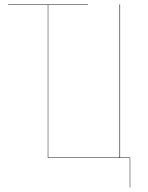

<svg xmlns="http://www.w3.org/2000/svg" viewBox="-20 -700 658 851"><path d="M512.2 -2H557.1V130.9H555.2V0H191.9V-678.2H16.1V-680.2H370.1V-678.2H193.8V-2H509.8V-680.2H512.2Z"/></svg>

Font: Fira Sans Compressed Two
Style: Regular
Weight: 100
Width: 1
Designer: Carrois Corporate & Edenspiekermann AG
Foundry: Carrois Corporate GbR & Edenspiekermann AG
Version: Version 4.203;PS 004.203;hotconv 1.0.88;makeotf.lib2.5.64775